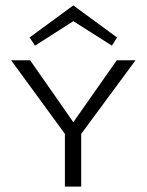

<svg xmlns="http://www.w3.org/2000/svg" viewBox="-20 -687 540 707"><path d="M250 -609 109 -519 89 -549 250 -667 411 -549 392 -519ZM479 -465 279 -194V0H219V-194L21 -465H91L250 -237L410 -465Z"/></svg>

Font: EauTestSC Semilight
Style: Regular
Weight: 300
Designer: Christian Thalmann (Catharsis Fonts)
Version: Version 0.001;PS 000.001;hotconv 1.0.88;makeotf.lib2.5.64775